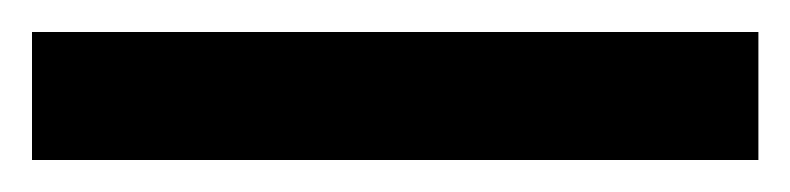

<svg xmlns="http://www.w3.org/2000/svg" viewBox="-22 60 494 120"><path d="M452 160H-2V80H452Z"/></svg>

Font: Noto Sans Condensed SemiBold
Style: Regular
Weight: 600
Width: 3
Designer: Monotype Design Team
Foundry: Monotype Imaging Inc.
Version: Version 2.013; ttfautohint (v1.8.4.7-5d5b)